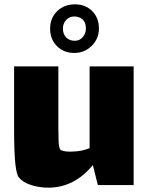

<svg xmlns="http://www.w3.org/2000/svg" viewBox="-20 -818 685 885"><path d="M596 -512V35H431L408 -57Q322 47 203 47Q161 47 123.5 35Q86 23 67 0Q56 -13 50.5 -65Q45 -117 45 -224V-512H249V-227Q249 -203 250 -171Q251 -139 257 -130Q265 -119 305 -119L324 -120Q357 -121 393 -135V-512ZM322 -574Q274 -574 242.5 -605.5Q211 -637 211 -686Q211 -735 243.5 -766.5Q276 -798 325 -798Q374 -798 405 -767Q436 -736 436 -686Q436 -640 403 -607Q370 -574 322 -574ZM322 -742Q300 -742 285 -726Q270 -710 270 -686Q270 -661 285 -645.5Q300 -630 325 -630Q347 -630 361.5 -647Q376 -664 376 -687Q376 -714 361 -728Q346 -742 322 -742Z"/></svg>

Font: Lalezar
Style: Bold
Weight: 700
Designer: Borna Izadpanah
Foundry: Borna Izadpanah
Version: Version 1.003;January 24, 2021;FontCreator 13.0.0.2683 64-bi